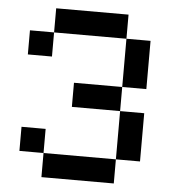

<svg xmlns="http://www.w3.org/2000/svg" viewBox="-51 -746 702 793"><g transform="rotate(5 300.0 -350.0)"><path d="M50 -100V-200H150V-100H450V-300H250V-400H450V-600H150V-500H50V-600H150V-700H450V-600H550V-400H450V-300H550V-100H450V0H150V-100Z"/></g></svg>

Font: Matrix Sans
Style: Regular
Weight: 400
Designer: Brad Neil
Version: Version 1.100